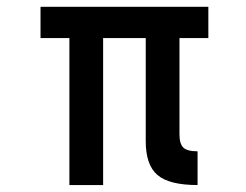

<svg xmlns="http://www.w3.org/2000/svg" viewBox="-20 -532 706 552"><path d="M179.5 0H276.5V-422.5H399V-126Q399 -57.5 432.8 -28.8Q466.5 0 548 0V-97Q518 -97 507 -107.8Q496 -118.5 496 -146V-422.5H579V-512.5H96.5V-422.5H179.5Z"/></svg>

Font: Spartan SemiBold
Style: Regular
Weight: 600
Designer: Matt Bailey, Mirko Velimirovic
Foundry: Matt Bailey
Version: Version 1.003; ttfautohint (v1.8.3)